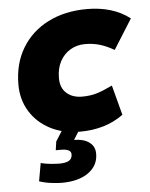

<svg xmlns="http://www.w3.org/2000/svg" viewBox="-51 -522 604 774"><g transform="rotate(-5 251.5 -135.5)"><path d="M260 10Q190 10 138 -17.5Q86 -45 57 -92.5Q28 -140 28 -200Q28 -285 66 -348Q104 -411 172 -445.5Q240 -480 330 -480Q381 -480 424.5 -467Q468 -454 503 -427L427 -306Q396 -324 368.5 -332Q341 -340 310 -340Q277 -340 250.5 -324.5Q224 -309 208.5 -280.5Q193 -252 193 -212Q193 -173 217 -151.5Q241 -130 280 -130Q313 -130 339.5 -138Q366 -146 403 -164L435 -43Q398 -16 354 -3Q310 10 260 10ZM168 209Q153 209 127 206Q101 203 77 195L90 122Q108 127 130 129Q152 131 166 131Q190 131 203.5 123.5Q217 116 217 98Q217 76 176 76H155L160 41L193 -11H265L232 41Q270 41 293 57.5Q316 74 316 104Q316 152 276 180.5Q236 209 168 209Z"/></g></svg>

Font: Gantari ExtraBold
Style: Italic
Weight: 800
Italic angle: -10°
Designer: Anugrah Pasau
Foundry: Lafontype
Version: Version 1.000